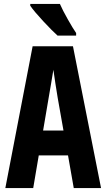

<svg xmlns="http://www.w3.org/2000/svg" viewBox="-20 -951 540 971"><path d="M365 -771V-784Q349 -807 323 -853Q297 -899 283 -931H133V-922Q152 -894 198.5 -844Q245 -794 271 -771ZM226 -456Q231 -485 238 -526Q245 -567 250 -598Q254 -567 260.5 -526.5Q267 -486 272 -455L301 -291H198ZM353 0H491L349 -717H145L7 0H148L176 -165H324Z"/></svg>

Font: Noto Sans Mono UI Condensed ExtraBold
Style: Regular
Weight: 800
Width: 3
Designer: Monotype Design team
Foundry: Monotype Imaging Inc.
Version: 1.000